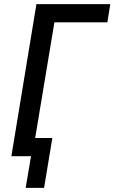

<svg xmlns="http://www.w3.org/2000/svg" viewBox="-20 -755 553 928"><path d="M193 153H104L130 0H35L156 -735H513L499 -647H243L150 -88H233Z"/></svg>

Font: Iosevka SS18 Semibold
Style: Italic
Weight: 600
Italic angle: -9°
Monospace: yes
Designer: Belleve Invis
Foundry: Belleve Invis
Version: Version 25.1.1; ttfautohint (v1.8.4)